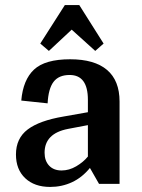

<svg xmlns="http://www.w3.org/2000/svg" viewBox="-20 -726 559 758"><path d="M43 -116Q43 -180 89.5 -215Q136 -250 231 -266L327 -283V-332Q327 -430 255 -430Q212 -430 191.5 -403Q171 -376 168 -318L64 -329Q71 -411 114.5 -451.5Q158 -492 257 -492Q353 -492 402.5 -450Q452 -408 452 -325V0H371L335 -63Q304 -25 264 -6.5Q224 12 178 12Q116 12 79.5 -22.5Q43 -57 43 -116ZM327 -108V-232L248 -217Q156 -199 156 -123Q156 -91 174 -72Q192 -53 223 -53Q253 -53 281 -69.5Q309 -86 327 -108ZM236 -706H293L389 -554L356 -525L263 -609L173 -525L139 -554Z"/></svg>

Font: Arya
Style: Bold
Weight: 700
Designer: Eduardo Rodriguez Tunni, Modular Infotech
Foundry: Eduardo Rodriguez Tunni, Modular Infotech
Version: Version 1.002